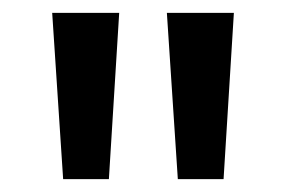

<svg xmlns="http://www.w3.org/2000/svg" viewBox="-20 -820 444 298"><path d="M78 -542H149L165 -800H61ZM256 -542H327L343 -800H239Z"/></svg>

Font: Noto Sans Malayalam ExtraCondensed Medium
Style: Regular
Weight: 500
Width: 2
Designer: Jelle Bosma - Monotype Design Team
Foundry: Monotype Imaging Inc.
Version: Version 2.104